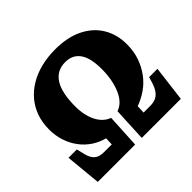

<svg xmlns="http://www.w3.org/2000/svg" viewBox="-168 -912 1108 1108"><g transform="rotate(-45 386.0 -357.5)"><path d="M43 0 22 -218H90L96 -194Q102 -162 112 -140Q122 -118 140.5 -107Q159 -96 191 -96H253L255 -144Q212 -155 176 -179Q140 -203 113.5 -238.5Q87 -274 72.5 -318Q58 -362 58 -412Q58 -468 74.5 -515Q91 -562 122 -599Q153 -636 196.5 -662Q240 -688 294 -701.5Q348 -715 410 -715Q510 -715 580.5 -680Q651 -645 687.5 -583.5Q724 -522 724 -443Q724 -386 707.5 -338.5Q691 -291 663 -253Q635 -215 597 -188.5Q559 -162 515 -146L513 -96H564Q595 -96 614.5 -105.5Q634 -115 648 -135.5Q662 -156 672 -191L680 -218H748L721 0H402L412 -208Q438 -217 457.5 -237Q477 -257 491 -288.5Q505 -320 512.5 -359.5Q520 -399 520 -445Q520 -489 512.5 -522.5Q505 -556 489.5 -578Q474 -600 451.5 -611Q429 -622 399 -622Q365 -622 339 -608.5Q313 -595 295 -567.5Q277 -540 268 -498Q259 -456 259 -400Q259 -363 266 -331Q273 -299 286 -274Q299 -249 317.5 -232Q336 -215 359 -207L348 0Z"/></g></svg>

Font: Literata ExtraBold
Style: Italic
Weight: 800
Italic angle: -2°
Designer: Latin by Veronika Burian and Jose Scaglione. Greek by Irene Vlachou. Cyrillic by Vera Evstafieva
Foundry: TypeTogether
Version: Version 3.002